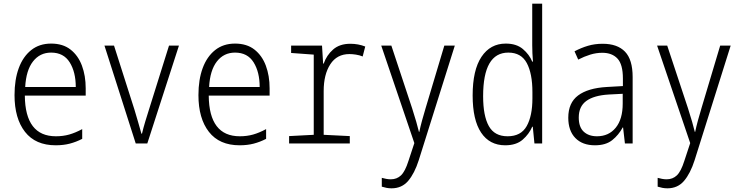

<svg xmlns="http://www.w3.org/2000/svg" viewBox="-20 -780 4040 1044"><path d="M283 10Q173 10 116 -63Q59 -136 59 -263Q59 -347 82 -409.5Q105 -472 149.5 -507.5Q194 -543 258 -543Q322 -543 363.5 -510.5Q405 -478 425.5 -423Q446 -368 446 -300V-260H115Q117 -39 284 -39Q323 -39 356.5 -48.5Q390 -58 427 -78V-25Q394 -8 359.5 1Q325 10 283 10ZM392 -307Q392 -388 359 -441Q326 -494 258 -494Q197 -494 159.5 -446Q122 -398 117 -307Z M718 0 548 -532H600L711 -184Q720 -153 730.5 -118Q741 -83 749 -53H752Q759 -83 769.5 -118Q780 -153 790 -184L899 -532H953L781 0Z M1283 10Q1173 10 1116 -63Q1059 -136 1059 -263Q1059 -347 1082 -409.5Q1105 -472 1149.5 -507.5Q1194 -543 1258 -543Q1322 -543 1363.5 -510.5Q1405 -478 1425.5 -423Q1446 -368 1446 -300V-260H1115Q1117 -39 1284 -39Q1323 -39 1356.5 -48.5Q1390 -58 1427 -78V-25Q1394 -8 1359.5 1Q1325 10 1283 10ZM1392 -307Q1392 -388 1359 -441Q1326 -494 1258 -494Q1197 -494 1159.5 -446Q1122 -398 1117 -307Z M1552 0V-40L1686 -47V-483L1563 -492V-532H1731L1737 -434H1740Q1756 -480 1791.5 -511Q1827 -542 1885 -542Q1928 -542 1966 -527L1952 -473Q1935 -480 1915.5 -483Q1896 -486 1880 -486Q1812 -486 1776 -430.5Q1740 -375 1740 -285V-47L1882 -40V0Z M2109 244Q2095 244 2082 241.5Q2069 239 2056 235V187Q2067 190 2079.5 192.5Q2092 195 2105 195Q2138 195 2160.5 173.5Q2183 152 2201 95L2233 -2L2053 -532H2108L2221 -191Q2235 -147 2243.5 -117.5Q2252 -88 2258 -63H2260Q2266 -92 2275 -125Q2284 -158 2294 -191L2396 -532H2453L2257 91Q2234 163 2199.5 203.5Q2165 244 2109 244Z M2727 10Q2642 10 2596 -59Q2550 -128 2550 -261Q2550 -399 2598 -471Q2646 -543 2730 -543Q2788 -543 2823 -513.5Q2858 -484 2874 -445H2878Q2876 -468 2875 -490.5Q2874 -513 2874 -534V-760H2928V0H2886L2877 -91H2874Q2857 -51 2822 -20.5Q2787 10 2727 10ZM2740 -39Q2813 -39 2844 -94.5Q2875 -150 2875 -245V-279Q2875 -380 2844.5 -437Q2814 -494 2744 -494Q2607 -494 2607 -257Q2607 -150 2638 -94.5Q2669 -39 2740 -39Z M3215 10Q3147 10 3108.5 -29.5Q3070 -69 3070 -140Q3070 -221 3123.5 -261Q3177 -301 3279 -307L3367 -312V-353Q3367 -430 3337.5 -461.5Q3308 -493 3255 -493Q3222 -493 3189.5 -483Q3157 -473 3124 -456L3104 -501Q3140 -520 3177 -531Q3214 -542 3257 -542Q3337 -542 3378.5 -499Q3420 -456 3420 -361V0H3378L3368 -87H3366Q3344 -46 3309 -18Q3274 10 3215 10ZM3226 -39Q3290 -39 3328 -85.5Q3366 -132 3366 -217V-270L3289 -266Q3209 -261 3168 -231Q3127 -201 3127 -141Q3127 -89 3154 -64Q3181 -39 3226 -39Z M3609 244Q3595 244 3582 241.5Q3569 239 3556 235V187Q3567 190 3579.5 192.5Q3592 195 3605 195Q3638 195 3660.5 173.5Q3683 152 3701 95L3733 -2L3553 -532H3608L3721 -191Q3735 -147 3743.5 -117.5Q3752 -88 3758 -63H3760Q3766 -92 3775 -125Q3784 -158 3794 -191L3896 -532H3953L3757 91Q3734 163 3699.5 203.5Q3665 244 3609 244Z"/></svg>

Font: Noto Sans Mono ExtraCondensed Light
Style: Regular
Weight: 300
Width: 2
Designer: Monotype Design Team
Foundry: Monotype Imaging Inc.
Version: Version 2.014; ttfautohint (v1.8.4.7-5d5b)